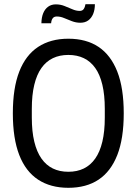

<svg xmlns="http://www.w3.org/2000/svg" viewBox="-20 -883 651 915"><path d="M305.7 12Q221 12 161.6 -26.9Q102.3 -65.8 71.8 -144.3Q41.2 -222.8 41.2 -343Q41.2 -463.2 71.8 -541.7Q102.3 -620.2 161.6 -659.4Q221 -698.5 305.7 -698.5Q391.4 -698.5 449.8 -659.4Q508.2 -620.2 539 -541.7Q569.7 -463.2 569.7 -343Q569.7 -222.8 539 -144.3Q508.2 -65.8 449.8 -26.9Q391.4 12 305.7 12ZM305.7 -64.4Q347.4 -64.4 379.4 -80Q411.5 -95.6 433.9 -127.5Q456.3 -159.4 467.8 -208Q479.4 -256.6 479.4 -323.1V-363.9Q479.4 -430.4 467.8 -479Q456.3 -527.6 433.9 -559Q411.5 -590.4 379.4 -605.8Q347.4 -621.2 305.7 -621.2Q264.1 -621.2 232 -605.8Q199.9 -590.4 177.5 -559Q155.1 -527.6 143.4 -479Q131.6 -430.4 131.6 -363.9V-323.1Q131.6 -256.6 143.4 -208Q155.1 -159.4 177.5 -127.5Q199.9 -95.6 232 -80Q264.1 -64.4 305.7 -64.4ZM177.3 -772.2Q177.7 -799.6 185.8 -819.7Q193.9 -839.8 209.3 -851Q224.8 -862.2 246.1 -862.2Q267.6 -862.2 286.9 -854.6Q306.1 -847.1 324.4 -839.1Q342.6 -831 359.7 -831Q372.7 -831 378.8 -839.8Q384.9 -848.5 387.4 -863.1H432.2Q432.2 -836.2 423.9 -816.4Q415.6 -796.6 400.4 -785.6Q385.3 -774.6 362.9 -774.6Q342.4 -774.6 322.9 -782Q303.4 -789.3 285.9 -796.8Q268.4 -804.4 250.8 -804.4Q237.3 -804.4 231 -795.6Q224.6 -786.8 223.6 -772.2Z"/></svg>

Font: Archivo SemiBold Condensed
Style: Regular
Weight: 600
Width: 3
Version: Version 2.001